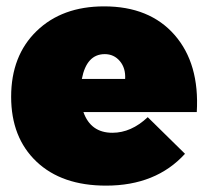

<svg xmlns="http://www.w3.org/2000/svg" viewBox="-20 -575 654 603"><path d="M307 -555Q450 -555 528.5 -465Q607 -375 598 -223H242Q265 -158 333 -158Q392 -158 444 -207L561 -92Q470 8 313 8Q174 8 94.5 -67.5Q15 -143 15 -271Q15 -400 95 -477.5Q175 -555 307 -555ZM373 -327Q375 -361 356.5 -383Q338 -405 309 -405Q252 -405 237 -327Z"/></svg>

Font: MontserratBlack
Style: Regular
Weight: 900
Designer: Julieta Ulanovsky
Foundry: Julieta Ulanovsky
Version: Version 4.000